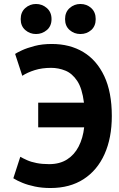

<svg xmlns="http://www.w3.org/2000/svg" viewBox="-20 -930 600 965"><path d="M234 15Q191 15 155.5 7.5Q120 0 93 -11Q66 -22 47 -34L82 -142Q96 -134 116 -125Q136 -116 164 -110.5Q192 -105 227 -105Q280 -105 317 -128.5Q354 -152 375.5 -194Q397 -236 403 -290H172V-414H402Q393 -486 368 -523.5Q343 -561 308.5 -575Q274 -589 237 -589Q191 -589 154.5 -577.5Q118 -566 92 -549L56 -659Q66 -666 91 -677.5Q116 -689 154 -699Q192 -709 240 -709Q331 -709 398.5 -668.5Q466 -628 504 -547.5Q542 -467 542 -347Q542 -237 505.5 -155.5Q469 -74 400 -29.5Q331 15 234 15ZM384 -759Q353 -759 330 -779Q307 -799 307 -834Q307 -869 330 -889.5Q353 -910 384 -910Q416 -910 438.5 -889.5Q461 -869 461 -834Q461 -799 438.5 -779Q416 -759 384 -759ZM161 -759Q130 -759 107 -779Q84 -799 84 -834Q84 -869 107 -889.5Q130 -910 161 -910Q192 -910 215.5 -889.5Q239 -869 239 -834Q239 -799 215.5 -779Q192 -759 161 -759Z"/></svg>

Font: Ubuntu Sans Mono
Style: Bold
Weight: 700
Monospace: yes
Designer: Dalton Maag Ltd
Foundry: Dalton Maag Ltd
Version: Version 1.006